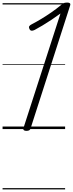

<svg xmlns="http://www.w3.org/2000/svg" viewBox="-20 -1005 568 1495"><path d="M185 14Q171 14 165 8Q159 2 163 -9L451 -900Q417 -875 381 -851Q345 -827 311.5 -807Q278 -787 250 -772Q236 -765 225.5 -766Q215 -767 209 -780Q203 -793 208 -801Q213 -809 227 -816Q262 -834 301 -857.5Q340 -881 379 -908Q418 -935 452 -963Q463 -973 470.5 -977.5Q478 -982 485.5 -983.5Q493 -985 503 -985Q517 -985 523.5 -980Q530 -975 526 -962L218 -5Q215 5 207.5 9.5Q200 14 185 14ZM0 460H487V470H0ZM0 -20H487V0H0ZM0 -505H487V-500H0ZM0 -980H487V-970H0Z"/></svg>

Font: Playwrite NO Guides
Style: Regular
Weight: 400
Designer: Veronika Burian, José Scaglione
Foundry: TypeTogether
Version: Version 1.003